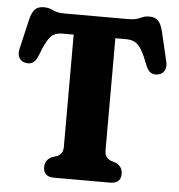

<svg xmlns="http://www.w3.org/2000/svg" viewBox="-52 -768 760 817"><g transform="rotate(5 328.0 -359.5)"><path d="M193 -700H465Q496.5 -700 514.2 -709.2Q532 -718.5 553 -718.5Q579 -718.5 591.8 -704.5Q604.5 -690.5 612 -659.5L641.5 -534Q647 -511 638.5 -495.5Q630 -480 612 -476.5Q595 -473 582 -479.8Q569 -486.5 560.5 -507Q544 -550.5 530.5 -573.5Q517 -596.5 501.5 -605.2Q486 -614 463.5 -614H417V-133.5Q417 -105.5 442 -93.5L465.5 -86Q494 -72 494 -41.5Q494 0 448 0H209Q163 0 163 -41.5Q163 -72 191.5 -86L215 -93.5Q239 -105 239 -133.5V-614H191Q169 -614 154 -605.5Q139 -597 126 -573.8Q113 -550.5 96.5 -507Q87.5 -486.5 74.8 -479.8Q62 -473 45 -476.5Q26.5 -480 18 -495.5Q9.5 -511 15 -534L44 -659.5Q51.5 -691 64.5 -705Q77.5 -719 103 -719Q124.5 -719 142.8 -709.5Q161 -700 193 -700Z"/></g></svg>

Font: Fraunces 144pt SuperSoft
Style: Bold
Weight: 700
Version: Version 1.000;[b76b70a41]